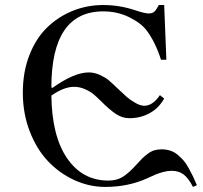

<svg xmlns="http://www.w3.org/2000/svg" viewBox="-20 -734 811 768"><path d="M393.1 -713.9Q459 -713.9 522.5 -692.4Q559.1 -680.2 575.2 -680.2Q589.8 -680.2 598.1 -688.2Q606.4 -696.3 615.2 -713.9H636.7L645.5 -495.1H624Q601.1 -566.4 566.4 -612.3Q543.9 -642.1 496.6 -665.3Q449.2 -688.5 393.1 -688.5Q185.5 -688.5 185.5 -384.3L189.5 -382.3Q276.4 -444.3 335 -444.3Q357.4 -444.3 378.9 -434.6Q400.4 -424.8 413.8 -413.8Q427.2 -402.8 448.7 -381.8Q472.7 -358.9 486.6 -346.7Q500.5 -334.5 520.8 -322.8Q541 -311 557.1 -311Q591.3 -311 619.6 -353.5L636.7 -339.8Q614.7 -300.8 578.1 -281Q541.5 -261.2 497.6 -261.2Q468.8 -261.2 443.4 -278.3Q418 -295.4 386.7 -326.7Q366.7 -346.7 353.8 -357.4Q340.8 -368.2 319.8 -377.4Q298.8 -386.7 275.9 -386.7Q235.8 -386.7 185.5 -351.6Q187.5 -189.9 248.5 -100.8Q309.6 -11.7 413.6 -11.7Q447.8 -11.7 471.9 -27.1Q496.1 -42.5 525.4 -75.2Q540.5 -91.8 548.8 -100.1Q557.1 -108.4 570.3 -118.4Q583.5 -128.4 596.7 -132.6Q609.9 -136.7 626 -136.7Q645 -136.7 661.4 -131.3Q677.7 -126 691.2 -114.5Q704.6 -103 714.6 -91.6Q724.6 -80.1 735.1 -60.8Q745.6 -41.5 752 -28.3Q758.3 -15.1 767.6 6.8L752 13.7Q733.4 -22 714.1 -36.4Q694.8 -50.8 666 -50.8Q651.4 -50.8 633.5 -46.1Q615.7 -41.5 603.5 -36.4Q591.3 -31.2 570.3 -21.5Q493.7 13.7 400.4 13.7Q336.9 13.7 277.3 -13.7Q217.8 -41 172.1 -89.1Q126.5 -137.2 98.9 -208.7Q71.3 -280.3 71.3 -363.3Q71.3 -446.3 97.7 -513.7Q124 -581.1 168.7 -624.3Q213.4 -667.5 271 -690.7Q328.6 -713.9 393.1 -713.9Z"/></svg>

Font: Theano Didot
Style: Regular
Weight: 400
Designer: Alexey Kryukov
Version: Version 2.0